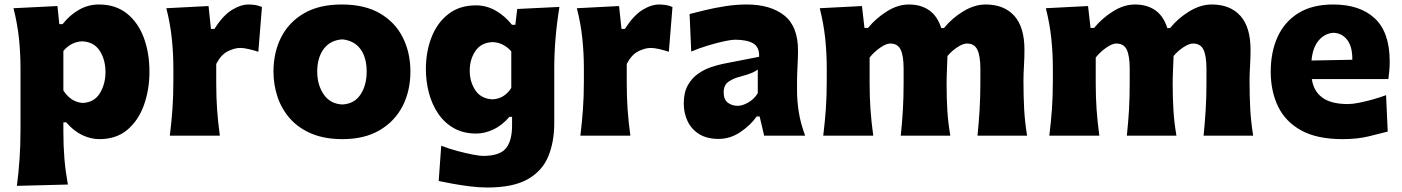

<svg xmlns="http://www.w3.org/2000/svg" viewBox="-20 -604 6242 855"><path d="M55.2 223.6Q63 163.6 67.1 103.8Q71.3 43.9 71.3 -26.9V-300.8Q71.3 -366.2 64.5 -432.4Q57.6 -498.5 40 -567.4L235.8 -577.1L244.1 -496.6H258.8Q290.5 -537.1 331.8 -560.5Q373 -584 420.4 -584Q494.6 -584 544.7 -544.2Q594.7 -504.4 620.1 -436.8Q645.5 -369.1 645.5 -284.7Q645.5 -205.6 621.3 -137.2Q597.2 -68.8 547.9 -26.6Q498.5 15.6 421.9 15.6Q384.8 15.6 346.4 -2.4Q308.1 -20.5 274.9 -59.1H262.2V-16.1Q262.2 46.4 266.8 102.1Q271.5 157.7 282.2 217.8ZM347.7 -145.5Q399.9 -147.9 424.8 -189Q449.7 -230 449.7 -282.7Q449.7 -338.4 424.1 -377.9Q398.4 -417.5 346.7 -419.9Q297.9 -418.5 262.2 -377.4V-201.2Q294.9 -149.9 347.7 -145.5Z M736.3 0Q743.7 -60.1 747.8 -116.9Q752 -173.8 752 -244.6V-300.8Q752 -366.2 745.1 -432.4Q738.3 -498.5 720.7 -567.4L908.7 -577.1L919.4 -475.1H934.6Q972.2 -534.2 1011.7 -559.1Q1051.3 -584 1087.9 -584Q1099.6 -584 1115.7 -581.8Q1131.8 -579.6 1146.5 -572.8L1130.4 -373.5Q1109.4 -380.4 1086.9 -385.5Q1064.5 -390.6 1050.3 -390.6Q1024.9 -390.6 994.6 -375.7Q964.4 -360.8 942.9 -319.3V-233.9Q942.9 -171.4 946.8 -115.7Q950.7 -60.1 959 0Z M1505.4 15.6Q1425.8 15.6 1367.7 -8.8Q1309.6 -33.2 1272 -75.4Q1234.4 -117.7 1216.1 -171.9Q1197.8 -226.1 1197.8 -285.2Q1197.8 -370.1 1231.9 -437.7Q1266.1 -505.4 1333.7 -544.7Q1401.4 -584 1501.5 -584Q1604.5 -584 1672.4 -544.2Q1740.2 -504.4 1773.9 -436.8Q1807.6 -369.1 1807.6 -285.2Q1807.6 -199.2 1772.5 -131.1Q1737.3 -63 1669.9 -23.7Q1602.5 15.6 1505.4 15.6ZM1504.4 -138.7Q1558.1 -141.6 1585.4 -183.1Q1612.8 -224.6 1612.8 -285.2Q1612.8 -348.1 1585 -385.7Q1557.1 -423.3 1504.4 -428.7Q1449.7 -424.8 1421.1 -385.5Q1392.6 -346.2 1392.6 -285.2Q1392.6 -226.6 1421.1 -184.1Q1449.7 -141.6 1504.4 -138.7Z M2149.9 231Q2113.8 231 2072.5 225.8Q2031.2 220.7 1994.4 213.9Q1957.5 207 1933.6 202.1L1944.8 44.9Q1978.5 58.1 2016.8 68.4Q2055.2 78.6 2086.4 84.5Q2117.7 90.3 2130.9 90.3Q2204.6 90.3 2232.4 57.1Q2260.3 23.9 2260.3 -45.4V-83.5H2248.5Q2214.8 -44.9 2176.5 -27.1Q2138.2 -9.3 2100.6 -9.3Q2043.5 -9.3 2001.2 -33.2Q1959 -57.1 1931.4 -97.9Q1903.8 -138.7 1890.1 -189.9Q1876.5 -241.2 1876.5 -295.9Q1876.5 -373 1901.4 -437.5Q1926.3 -502 1976.1 -541Q2025.9 -580.1 2099.6 -580.1Q2146 -580.1 2187 -556.9Q2228 -533.7 2259.8 -493.7H2274.9L2283.2 -564L2471.2 -573.2Q2448.2 -431.2 2448.2 -299.3V-56.6Q2448.2 28.8 2421.1 93.5Q2394 158.2 2329.1 194.6Q2264.2 231 2149.9 231ZM2173.3 -161.6Q2226.6 -164.6 2256.8 -212.4V-375.5Q2221.2 -415 2173.8 -416.5Q2123 -414.6 2097.4 -377.4Q2071.8 -340.3 2071.8 -288.6Q2071.8 -239.7 2096.9 -201.9Q2122.1 -164.1 2173.3 -161.6Z M2564.5 0Q2571.8 -60.1 2575.9 -116.9Q2580.1 -173.8 2580.1 -244.6V-300.8Q2580.1 -366.2 2573.2 -432.4Q2566.4 -498.5 2548.8 -567.4L2736.8 -577.1L2747.6 -475.1H2762.7Q2800.3 -534.2 2839.8 -559.1Q2879.4 -584 2916 -584Q2927.7 -584 2943.8 -581.8Q2960 -579.6 2974.6 -572.8L2958.5 -373.5Q2937.5 -380.4 2915 -385.5Q2892.6 -390.6 2878.4 -390.6Q2853 -390.6 2822.8 -375.7Q2792.5 -360.8 2771 -319.3V-233.9Q2771 -171.4 2774.9 -115.7Q2778.8 -60.1 2787.1 0Z M3180.2 14.6Q3127.9 14.6 3093.5 -6.8Q3059.1 -28.3 3042 -64.2Q3024.9 -100.1 3024.9 -143.1Q3024.9 -191.9 3042.7 -223.9Q3060.5 -255.9 3088.4 -275.4Q3116.2 -294.9 3146.2 -304.9Q3176.3 -314.9 3200.2 -319.8L3360.4 -351.1Q3362.3 -394.5 3334 -410.9Q3305.7 -427.2 3252 -427.2Q3238.3 -427.2 3205.8 -420.4Q3173.3 -413.6 3133.5 -401.6Q3093.8 -389.6 3058.1 -374.5L3050.8 -541.5Q3078.6 -548.8 3119.9 -558.8Q3161.1 -568.8 3209.2 -576.4Q3257.3 -584 3305.2 -584Q3410.2 -584 3471.9 -535.6Q3533.7 -487.3 3533.7 -378.4Q3533.7 -350.6 3531.5 -310.8Q3529.3 -271 3529.3 -240.2V-198.7Q3529.3 -154.8 3537.1 -105Q3544.9 -55.2 3565.4 0H3382.8L3362.8 -85.4H3349.6Q3322.8 -46.9 3277.3 -16.1Q3231.9 14.6 3180.2 14.6ZM3265.1 -132.8Q3286.1 -132.8 3312 -147.5Q3337.9 -162.1 3354.5 -189V-294.4Q3345.2 -287.1 3329.1 -279.8Q3313 -272.5 3272.5 -261.7Q3245.6 -254.9 3224.1 -240Q3202.6 -225.1 3202.6 -192.9Q3202.6 -160.6 3221.2 -146.7Q3239.7 -132.8 3265.1 -132.8Z M4333 0Q4338.9 -60.1 4342.3 -115.7Q4345.7 -171.4 4345.7 -233.9V-297.9Q4345.7 -354.5 4332.5 -382.3Q4319.3 -410.2 4285.6 -410.2Q4268.6 -410.2 4243.4 -393.8Q4218.3 -377.4 4199.2 -354.5Q4198.2 -325.2 4196.8 -292Q4195.3 -258.8 4195.3 -231.9Q4195.3 -165.5 4198.7 -111.3Q4202.1 -57.1 4211.9 0H3991.2Q3997.6 -60.1 4000.7 -115.7Q4003.9 -171.4 4003.9 -233.9V-297.9Q4003.9 -354.5 3991 -382.3Q3978 -410.2 3943.8 -410.2Q3925.8 -410.2 3898.7 -391.1Q3871.6 -372.1 3852.5 -347.7V-233.9Q3852.5 -171.4 3856.4 -115.7Q3860.4 -60.1 3868.7 0H3646Q3653.3 -60.1 3657.5 -116.9Q3661.6 -173.8 3661.6 -244.6V-300.8Q3661.6 -366.2 3654.8 -432.4Q3647.9 -498.5 3630.4 -567.4L3818.4 -577.1L3829.6 -479.5H3845.2Q3880.4 -522.5 3929.2 -553.2Q3978 -584 4027.3 -584Q4081.1 -584 4117.9 -558.1Q4154.8 -532.2 4171.4 -479H4183.6Q4219.7 -523.4 4269.8 -553.7Q4319.8 -584 4369.1 -584Q4451.2 -584 4496.6 -533.7Q4542 -483.4 4542 -382.3Q4542 -345.2 4539.8 -310.1Q4537.6 -274.9 4537.6 -244.6Q4537.6 -173.8 4540.8 -116.9Q4543.9 -60.1 4553.7 0Z M5339.8 0Q5345.7 -60.1 5349.1 -115.7Q5352.5 -171.4 5352.5 -233.9V-297.9Q5352.5 -354.5 5339.4 -382.3Q5326.2 -410.2 5292.5 -410.2Q5275.4 -410.2 5250.2 -393.8Q5225.1 -377.4 5206.1 -354.5Q5205.1 -325.2 5203.6 -292Q5202.1 -258.8 5202.1 -231.9Q5202.1 -165.5 5205.6 -111.3Q5209 -57.1 5218.8 0H4998Q5004.4 -60.1 5007.6 -115.7Q5010.7 -171.4 5010.7 -233.9V-297.9Q5010.7 -354.5 4997.8 -382.3Q4984.9 -410.2 4950.7 -410.2Q4932.6 -410.2 4905.5 -391.1Q4878.4 -372.1 4859.4 -347.7V-233.9Q4859.4 -171.4 4863.3 -115.7Q4867.2 -60.1 4875.5 0H4652.8Q4660.2 -60.1 4664.3 -116.9Q4668.5 -173.8 4668.5 -244.6V-300.8Q4668.5 -366.2 4661.6 -432.4Q4654.8 -498.5 4637.2 -567.4L4825.2 -577.1L4836.4 -479.5H4852.1Q4887.2 -522.5 4936 -553.2Q4984.9 -584 5034.2 -584Q5087.9 -584 5124.8 -558.1Q5161.6 -532.2 5178.2 -479H5190.4Q5226.6 -523.4 5276.6 -553.7Q5326.7 -584 5376 -584Q5458 -584 5503.4 -533.7Q5548.8 -483.4 5548.8 -382.3Q5548.8 -345.2 5546.6 -310.1Q5544.4 -274.9 5544.4 -244.6Q5544.4 -173.8 5547.6 -116.9Q5550.8 -60.1 5560.5 0Z M5958 15.6Q5845.7 15.6 5775.1 -22.9Q5704.6 -61.5 5671.6 -129.4Q5638.7 -197.3 5638.7 -285.2Q5638.7 -372.6 5669.4 -439.9Q5700.2 -507.3 5762 -545.7Q5823.7 -584 5917 -584Q6036.1 -584 6102.3 -522Q6168.5 -460 6168.5 -330.1Q6168.5 -306.2 6166.7 -288.1Q6165 -270 6162.6 -252H5821.8Q5829.1 -198.7 5868.2 -169.7Q5907.2 -140.6 5982.4 -140.6Q6002 -140.6 6031 -146.2Q6060.1 -151.9 6092.3 -160.9Q6124.5 -169.9 6152.3 -180.2L6159.7 -18.1Q6124 -8.8 6074.2 3.4Q6024.4 15.6 5958 15.6ZM6002 -337.9Q6002.9 -394.5 5980.2 -425.3Q5957.5 -456.1 5918.9 -458Q5878.9 -455.6 5852.1 -423.6Q5825.2 -391.6 5820.3 -334.5Z"/></svg>

Font: Pinar ExtraBold
Style: Regular
Weight: 800
Designer: Amin Abedi
Version: Version 3.000